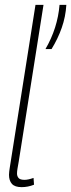

<svg xmlns="http://www.w3.org/2000/svg" viewBox="-20 -760 293 790"><path d="M126 -740H159L57 -95Q54 -78 52 -66.5Q50 -55 50 -46Q50 -35 56.5 -27.5Q63 -20 81 -20Q96 -20 118 -28L120 0Q95 10 69 10Q41 10 29 -3.5Q17 -17 17 -41Q17 -47 18 -54.5Q19 -62 20 -69ZM167 -558Q217 -644 225 -740H253Q250 -691 234 -645.5Q218 -600 192 -558Z"/></svg>

Font: Georama Condensed ExtraLight
Style: Italic
Weight: 200
Width: 3
Italic angle: -9°
Designer: Jean-Baptiste Levee
Foundry: Production Type
Version: Version 1.000